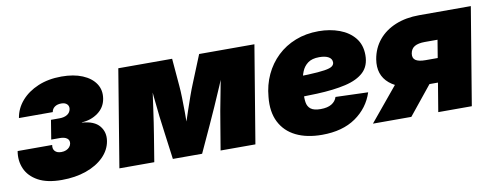

<svg xmlns="http://www.w3.org/2000/svg" viewBox="-52 -778 2642 1029"><g transform="rotate(-10 1269.5 -264.0)"><path d="M216.8 7.8Q137.2 7.8 88.4 -19Q39.6 -45.9 20.3 -90.1Q1 -134.3 9.8 -186H197.8Q193.8 -165 205.3 -152.6Q216.8 -140.1 239.7 -140.1Q254.9 -140.1 266.4 -145Q277.8 -149.9 284.9 -158.2Q292 -166.5 293.9 -176.8Q296.9 -195.3 283.4 -205.3Q270 -215.3 244.6 -215.3H197.8L214.8 -319.8H261.7Q287.1 -319.8 303.5 -330.1Q319.8 -340.3 323.2 -359.4Q325.7 -375.5 315.2 -386Q304.7 -396.5 284.2 -396.5Q262.2 -396.5 248.3 -386.5Q234.4 -376.5 231.4 -358.9H47.4Q55.7 -410.2 90.8 -450.7Q126 -491.2 182.1 -514.9Q238.3 -538.6 310.1 -538.6Q376 -538.6 423.6 -518.8Q471.2 -499 494.4 -463.9Q517.6 -428.7 509.8 -382.3Q502 -335.9 463.9 -308.1Q425.8 -280.3 375.5 -277.8V-276.4Q442.4 -271.5 470.5 -237.3Q498.5 -203.1 490.7 -155.8Q482.9 -107.9 445.8 -70.8Q408.7 -33.7 349.6 -12.9Q290.5 7.8 216.8 7.8Z M530.8 0 618.2 -529.3H911.1L923.8 -379.4Q926.3 -352.5 927.2 -315.4Q928.2 -278.3 928.5 -238.3Q928.7 -198.2 928.2 -160.9Q927.7 -123.5 927.2 -95.2H898.9Q907.7 -123 920.2 -160.4Q932.6 -197.8 946 -238Q959.5 -278.3 972.7 -315.4Q985.8 -352.5 997.1 -379.4L1058.1 -529.3H1358.9L1271 0H1081.5L1105.5 -143.1Q1109.9 -172.4 1116.9 -210.2Q1124 -248 1132.1 -290Q1140.1 -332 1147.9 -373.5Q1155.8 -415 1161.6 -451.7H1179.2Q1159.7 -399.9 1135.7 -343.8Q1111.8 -287.6 1088.6 -235.6Q1065.4 -183.6 1046.9 -143.1L981 0H821.8L802.7 -143.1Q796.9 -185.1 790.5 -237.5Q784.2 -290 779.1 -345.7Q773.9 -401.4 771.5 -451.7H789.6Q783.7 -415 777.8 -373.5Q772 -332 766.1 -290Q760.3 -248 754.6 -210.2Q749 -172.4 744.1 -143.1L720.7 0Z M1632.8 11.7Q1549.8 11.7 1491.2 -17.1Q1432.6 -45.9 1404.3 -101.8Q1376 -157.7 1384.3 -237.8Q1389.6 -302.7 1415.3 -357.7Q1440.9 -412.6 1483.4 -453.1Q1525.9 -493.7 1583 -516.1Q1640.1 -538.6 1709 -538.6Q1771 -538.6 1822.3 -519.5Q1873.5 -500.5 1904.1 -462.9Q1934.6 -425.3 1934.6 -369.1Q1934.6 -310.5 1899.7 -277.3Q1864.7 -244.1 1799.6 -229Q1734.4 -213.9 1643.3 -210.2Q1552.2 -206.5 1439.5 -206.5L1457.5 -316.9Q1554.7 -316.9 1614 -319.3Q1673.3 -321.8 1704.3 -326.7Q1735.4 -331.5 1746.3 -340.1Q1757.3 -348.6 1757.3 -360.8Q1757.3 -379.9 1739.5 -390.4Q1721.7 -400.9 1688.5 -400.9Q1648.9 -400.9 1626.5 -384Q1604 -367.2 1593.5 -340.6Q1583 -314 1579.3 -285.2Q1575.7 -256.3 1573.7 -231.9Q1570.8 -200.2 1574.5 -176Q1578.1 -151.9 1595.2 -138.7Q1612.3 -125.5 1648.9 -125.5Q1686 -125.5 1708.3 -138.9Q1730.5 -152.3 1737.8 -175.8L1914.6 -169.9Q1888.2 -88.4 1816.2 -38.3Q1744.1 11.7 1632.8 11.7Z M2448.7 0H2266.1L2329.6 -382.8H2260.3Q2224.6 -382.8 2204.8 -371.3Q2185.1 -359.9 2180.7 -334Q2176.8 -309.1 2193.4 -297.6Q2210 -286.1 2247.1 -286.1H2388.7L2367.2 -156.2H2200.7Q2088.9 -156.2 2031.5 -204.6Q1974.1 -252.9 1987.8 -336.9Q1998 -396.5 2033.9 -439.7Q2069.8 -482.9 2126.5 -506.1Q2183.1 -529.3 2255.4 -529.3H2536.6ZM2119.6 0H1910.6L2105.5 -235.8H2310.1Z"/></g></svg>

Font: Inter 24pt Black
Style: Italic
Weight: 900
Italic angle: -9.3988°
Designer: Rasmus Andersson
Foundry: rsms
Version: Version 4.001;git-66647c0bb